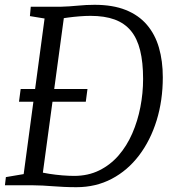

<svg xmlns="http://www.w3.org/2000/svg" viewBox="-22 -771 724 799"><path d="M106 -743H231.5Q267 -744 302 -747.5Q337 -751 371.5 -751Q447.5 -751 501.2 -729.5Q555 -708 589.2 -668Q623.5 -628 639.5 -572.5Q655.5 -517 655.5 -449.5Q655.5 -353 629.8 -269.8Q604 -186.5 556.5 -124Q509 -61.5 443 -26.8Q377 8 296 8Q268 8 243.8 6.8Q219.5 5.5 197.8 4Q176 2.5 155.5 1.2Q135 0 113.5 0H-1.5L2.5 -34L76.5 -46.5L163.5 -694L102.5 -704ZM151.5 -16.5 136.5 -57.5Q155 -52 182.2 -47.8Q209.5 -43.5 237.5 -41.2Q265.5 -39 286.5 -39Q344.5 -39 390.8 -61.8Q437 -84.5 471.5 -124.2Q506 -164 528.5 -215.8Q551 -267.5 562.2 -325.5Q573.5 -383.5 573.5 -442.5Q573.5 -511.5 561.2 -561.2Q549 -611 522.8 -642.8Q496.5 -674.5 455 -689.8Q413.5 -705 354.5 -705Q333.5 -705 308.5 -703Q283.5 -701 261.5 -698Q239.5 -695 226.5 -693L248.5 -731.5ZM57 -347.5 64 -400.5H342L335 -347.5Z"/></svg>

Font: Merriweather 24pt Light
Style: Italic
Weight: 300
Italic angle: -7.8°
Version: Version 2.101